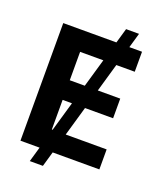

<svg xmlns="http://www.w3.org/2000/svg" viewBox="-163 -921 934 1116"><g transform="rotate(20 303.5 -363.0)"><path d="M157.2 92.8 420.9 -819.3H501L238.3 92.8ZM65.7 0V-727.5H552.9V-603.8H214.9V-428.2H527.1V-306.7H214.9V-123.7H553.8V0Z"/></g></svg>

Font: Atlassian Sans
Style: Regular
Weight: 400
Designer: Rasmus Andersson
Foundry: Modifications by Atlassian Pty Ltd, manufactured by rsms
Version: Version 4.001;git-9221beed3